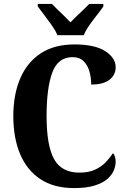

<svg xmlns="http://www.w3.org/2000/svg" viewBox="-20 -951 648 981"><path d="M359 10Q255 10 186 -36Q117 -82 82.5 -164.5Q48 -247 48 -358Q48 -467 83 -549.5Q118 -632 187.5 -678Q257 -724 360 -724Q465 -724 518 -689.5Q571 -655 571 -607Q571 -569 540 -544Q509 -519 446 -519Q446 -552 437.5 -584Q429 -616 408 -637.5Q387 -659 351 -659Q276 -659 247 -580Q218 -501 218 -358Q218 -208 256 -138.5Q294 -69 386 -69Q433 -69 465.5 -84Q498 -99 520 -122Q542 -145 557 -168Q564 -162 567.5 -149.5Q571 -137 571 -125Q571 -104 561.5 -80.5Q552 -57 528.5 -36.5Q505 -16 463.5 -3Q422 10 359 10ZM274 -771Q264 -794 245.5 -820.5Q227 -847 207 -873Q187 -899 173 -918V-931H245Q256 -919 273.5 -902.5Q291 -886 309 -868.5Q327 -851 340 -837Q353 -851 371.5 -868.5Q390 -886 407.5 -902.5Q425 -919 436 -931H508V-918Q495 -899 474.5 -873Q454 -847 435.5 -820.5Q417 -794 408 -771Z"/></svg>

Font: Noto Serif Lao Condensed ExtraBold
Style: Regular
Weight: 800
Width: 3
Designer: Monotype Design Team
Foundry: Monotype Imaging Inc.
Version: Version 2.003; ttfautohint (v1.8.4.7-5d5b)